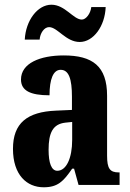

<svg xmlns="http://www.w3.org/2000/svg" viewBox="-20 -784 550 814"><path d="M318 -606C376 -606 425 -673 428 -754H367C364 -727 345 -701 327 -701C291 -701 256 -764 198 -764C139 -764 89 -697 85 -616H148C150 -643 167 -669 188 -669C224 -669 259 -606 318 -606ZM165 10C225 10 249 -15 286 -69H294L313 0H487V-53H484C446 -53 434 -69 434 -124V-378C434 -504 372 -549 250 -549C150 -549 69 -516 69 -447C69 -400 108 -380 190 -380C190 -449 206 -488 237 -488C272 -488 285 -449 285 -374V-318L218 -315C95 -310 35 -262 35 -153C35 -42 94 10 165 10ZM223 -60C198 -60 186 -93 186 -149C186 -221 204 -258 257 -264L286 -267V-191C286 -113 261 -60 223 -60Z"/></svg>

Font: Noto Serif Georgian ExtraCondensed ExtraBold
Style: Regular
Weight: 800
Width: 2
Designer: Monotype Design Team, Akaki Razmadze
Foundry: Google LLC
Version: Version 2.003